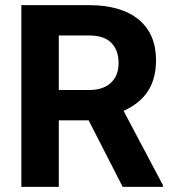

<svg xmlns="http://www.w3.org/2000/svg" viewBox="-20 -731 678 751"><path d="M326.7 -260.3H210V0H63.5V-710.9H327.6Q453.6 -710.9 522 -654.8Q590.3 -598.6 590.3 -496.1Q590.3 -423.3 558.8 -374.8Q527.3 -326.2 463.4 -297.4L617.2 -6.8V0H460ZM210 -378.9H328.1Q383.3 -378.9 413.6 -407Q443.8 -435.1 443.8 -484.4Q443.8 -534.7 415.3 -563.5Q386.7 -592.3 327.6 -592.3H210Z"/></svg>

Font: Robotiche
Style: Bold
Weight: 700
Designer: Google
Version: Version 2.001150; 2014